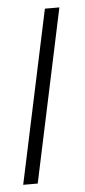

<svg xmlns="http://www.w3.org/2000/svg" viewBox="-44 -558 258 586"><g transform="rotate(-5 84.5 -265.0)"><path d="M3.4 0 116.2 -529.8H160.6L47.9 0Z"/></g></svg>

Font: Open Sans Condensed Light
Style: Italic
Weight: 300
Width: 3
Italic angle: -12°
Designer: Monotype Design Team
Foundry: Monotype Imaging Inc.
Version: Version 3.000; ttfautohint (v1.8.4)